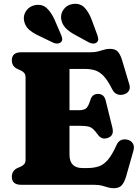

<svg xmlns="http://www.w3.org/2000/svg" viewBox="-20 -976 740 1014"><path d="M42.5 -657.5Q42.5 -700 92.5 -700H456.5Q481.5 -700 498.2 -704.5Q515 -709 529.2 -713.5Q543.5 -718 561 -718Q589 -718 602.5 -703Q616 -688 626 -654L663.5 -528.5Q669 -509 659.8 -495.2Q650.5 -481.5 632 -477Q614 -472 597.8 -478.8Q581.5 -485.5 571.5 -506.5Q549 -551.5 527.8 -574Q506.5 -596.5 482.8 -604.2Q459 -612 428 -612H347V-394H397Q426 -394 437 -405.8Q448 -417.5 457 -447Q466.5 -480 497.5 -480Q529.5 -480 538 -445.5L573.5 -302Q584 -259 549 -247.5Q516.5 -236 496 -266Q482.5 -284.5 471.5 -294.5Q460.5 -304.5 445.5 -308Q430.5 -311.5 405 -311.5H347V-159.5Q347 -88.5 416 -88.5H440.5Q476 -88.5 502 -97.5Q528 -106.5 550 -132.2Q572 -158 594.5 -208Q610.5 -246.5 651.5 -238.5Q672.5 -234 681.8 -218.2Q691 -202.5 684.5 -179.5L646.5 -46Q637 -13 623 2.5Q609 18 580.5 18Q564 18 549.8 13.5Q535.5 9 518.8 4.5Q502 0 477 0H92.5Q42.5 0 42.5 -42.5Q42.5 -74.5 72 -88.5L89.5 -96Q101.5 -101.5 108.2 -109.8Q115 -118 115 -134V-566Q115 -582 108.2 -590.2Q101.5 -598.5 89.5 -604L72 -612Q42.5 -625.5 42.5 -657.5ZM464 -872.5 493.5 -792.5Q498 -780 498.8 -770Q499.5 -760 491.5 -752.5Q483.5 -745.5 471.2 -746Q459 -746.5 448.5 -752.5L374.5 -793Q340 -812 323 -832Q306 -852 302.5 -880Q300.5 -907 318.8 -929.8Q337 -952.5 369.5 -955.5Q405.5 -958.5 427.2 -935Q449 -911.5 464 -872.5ZM268 -872.5 302 -793.5Q307 -782 308.5 -772Q310 -762 302.5 -754Q295 -746.5 283 -746Q271 -745.5 260 -751L183.5 -788Q147.5 -805 129.2 -823.5Q111 -842 106.5 -870Q102.5 -897 119.5 -920.5Q136.5 -944 168 -949.5Q204 -954.5 227.2 -932.8Q250.5 -911 268 -872.5Z"/></svg>

Font: Fraunces 9pt Soft Black
Style: Regular
Weight: 900
Version: Version 1.000;[b76b70a41]